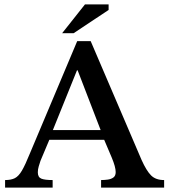

<svg xmlns="http://www.w3.org/2000/svg" viewBox="-20 -848 768 868"><path d="M218 0H3V-34Q30 -34 47 -42.5Q64 -51 79 -76.5Q94 -102 115 -154L329 -662H390L620 -125Q642 -76 663 -55Q684 -34 722 -34V0H437V-34Q451 -34 466.5 -36Q482 -38 492.5 -45.5Q503 -53 503 -70Q503 -93 485 -136L451 -216H203L163 -121Q159 -109 155 -95.5Q151 -82 151 -69Q151 -47 166.5 -40.5Q182 -34 218 -34ZM219 -260H435L331 -530H328ZM313 -698H261L364 -828H471V-803Z"/></svg>

Font: STIX Two Text Medium
Style: Regular
Weight: 500
Designer: Ross Mills, John Hudson & Paul Hanslow, Tiro Typeworks Ltd; with prior portions MicroPress Inc., and Coen Hoffman.
Foundry: Tiro Typeworks Ltd
Version: Version 2.13 b171